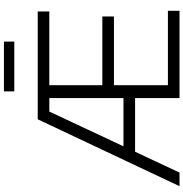

<svg xmlns="http://www.w3.org/2000/svg" viewBox="2 -943 941 985"><g transform="rotate(-90 472.5 -450.5)"><path d="M9.8 0H79.6L186.5 -228H461.9V0H909.7V-59.6H527.8V-336.4H880.4V-396H527.8V-668H906.2V-727.5H353ZM751.5 -900.9H496.1V-847.7H751.5ZM214.4 -287.6 392.6 -668H461.9V-287.6Z"/></g></svg>

Font: Raveo Display Display Light
Style: Regular
Weight: 300
Designer: Jakub Foglar, Rasmus Andersson (Inter)
Foundry: Jakubfoglar.com
Version: Version 1.100;Glyphs 3.2.3 (3260)